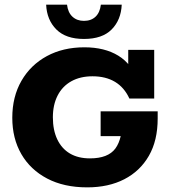

<svg xmlns="http://www.w3.org/2000/svg" viewBox="-20 -798 739 828"><path d="M356 10Q256 10 183.5 -28Q111 -66 72 -133.5Q33 -201 33 -290Q33 -381 72.5 -449.5Q112 -518 182 -556Q252 -594 344 -594Q431 -594 490 -558Q549 -522 574 -448L533 -474V-583H645V-373H538Q516 -421 476 -445Q436 -469 379 -469Q326 -469 287.5 -447.5Q249 -426 228.5 -386Q208 -346 208 -292Q208 -237 227 -197Q246 -157 281.5 -136Q317 -115 368 -115Q446 -115 477.5 -157.5Q509 -200 508 -291L568 -211H414V-318H660V-287Q660 -192 622 -126Q584 -60 516 -25Q448 10 356 10ZM342 -630Q264 -630 223 -671Q182 -712 179 -778H269Q273 -744 292.5 -726Q312 -708 342 -708Q373 -708 392 -726Q411 -744 415 -778H505Q502 -712 461.5 -671Q421 -630 342 -630Z"/></svg>

Font: Rokkitt SemiBold ExtraBold
Style: Regular
Weight: 800
Version: Version 3.103